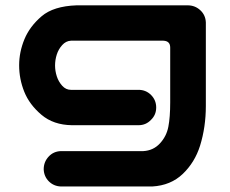

<svg xmlns="http://www.w3.org/2000/svg" viewBox="-20 -465 852 710"><path d="M609.4 -289.1Q609.4 -313.5 584 -314.5H242.2Q223.6 -313.5 210 -298.3Q196.3 -283.2 189.9 -263.2Q183.6 -243.2 183.6 -222.7Q183.6 -203.1 189.9 -183.1Q196.3 -163.1 210 -147.9Q223.6 -132.8 242.2 -132.8H492.2Q519.5 -132.8 538.6 -113.8Q557.6 -94.7 557.6 -67.4Q557.6 -40 538.1 -21.5Q519.5 -2 492.2 -2H246.1Q177.7 -2.9 133.3 -40.5Q88.9 -78.1 69.8 -125.5Q50.8 -172.9 50.8 -223.6Q50.8 -272.5 70.3 -319.8Q89.8 -367.2 133.8 -404.8Q177.7 -442.4 263.7 -445.3H673.8Q701.2 -445.3 720.7 -427.2Q740.2 -409.2 741.2 -381.8V-73.2Q741.2 4.9 719.7 74.2Q700.2 135.7 655.8 178.2Q611.3 220.7 543 224.6H205.1Q178.7 223.6 160.6 205.6Q142.6 187.5 141.6 161.1Q141.6 133.8 159.7 114.3Q177.7 94.7 205.1 93.8H509.8Q546.9 91.8 571.3 65.4Q595.7 39.1 602.5 3.9Q609.4 -31.2 609.4 -86.9Z"/></svg>

Font: Nico Moji
Style: Regular
Weight: 400
Version: Version 1.02